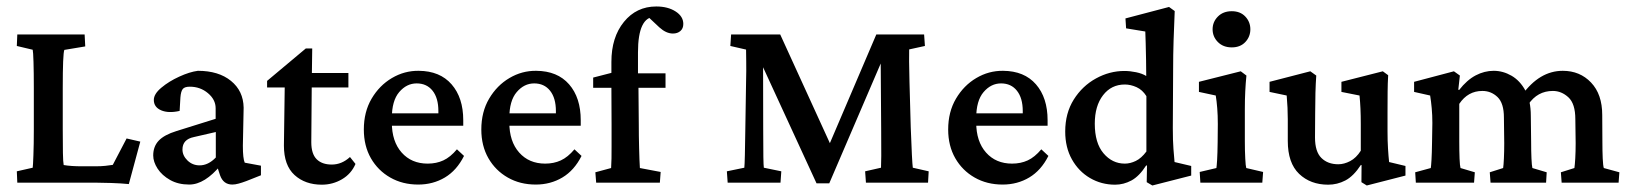

<svg xmlns="http://www.w3.org/2000/svg" viewBox="-20 -567 5061 596"><path d="M379.9 4.4Q355.5 2 325 1Q294.4 0 276.4 0H33.7L32.2 -35.2L81.5 -46.4Q82.5 -52.2 83.7 -85.2Q85 -118.2 85 -165.5V-293.5Q85 -341.8 84 -374.5Q83 -407.2 81.5 -412.6L32.2 -424.3L33.7 -460H242.7L244.6 -422.9L179.7 -412.1Q174.8 -399.9 174.8 -293.5V-165.5Q174.8 -121.6 175.3 -92.5Q175.8 -63.5 177.7 -54.7Q200.2 -50.8 234.4 -50.8H276.4Q293.9 -50.8 306.9 -52.2Q319.8 -53.7 330.1 -55.2L373 -137.2L415.5 -127.4Z M567.4 5.9Q533.2 5.9 508.1 -8.3Q482.9 -22.5 469.2 -43.5Q455.6 -64.5 455.6 -84.5Q455.6 -112.3 472.7 -130.4Q489.7 -148.4 527.8 -160.2L649.4 -198.2V-231Q649.4 -257.8 625.5 -277.8Q601.6 -297.9 569.3 -297.9Q553.2 -297.9 547.4 -290.8Q541.5 -283.7 540 -264.2L537.6 -222.7Q502.9 -214.8 480.2 -224.6Q457.5 -234.4 457.5 -256.8Q457.5 -275.4 481 -294.9Q504.4 -314.5 536.4 -329.1Q568.4 -343.8 594.2 -347.2Q658.7 -347.2 697 -315.9Q735.4 -284.7 736.3 -232.9L733.9 -114.7Q733.9 -74.7 739.7 -62L790 -52.7V-22.9L744.6 -4.9Q731.4 0 720.7 2.9Q710 5.9 701.2 5.9Q673.3 5.9 663.1 -22.9L651.9 -57.1L666 -55.2Q615.7 5.9 567.4 5.9ZM599.6 -53.7Q626.5 -53.7 649.9 -78.1V-157.2L582 -141.6Q546.4 -134.3 546.4 -103Q546.4 -84 562 -68.8Q577.6 -53.7 599.6 -53.7Z M1083.5 -58.1Q1070.3 -27.3 1041.5 -10.5Q1012.7 6.3 979 6.3Q927.2 6.3 894.3 -23.7Q861.3 -53.7 861.3 -115.2L863.8 -295.4H809.1V-315.9L929.2 -416.5H949.2L947.8 -314.9L946.3 -125.5Q946.3 -89.4 962.9 -72.8Q979.5 -56.2 1009.8 -56.2Q1041 -56.2 1066.4 -79.6ZM912.6 -295.4V-340.3H1061.5V-295.4Z M1278.3 5.9Q1229.5 5.9 1191.4 -15.9Q1153.3 -37.6 1131.3 -75.9Q1109.4 -114.3 1109.4 -165Q1109.4 -219.7 1133.5 -260.7Q1157.7 -301.8 1196.5 -324.7Q1235.4 -347.7 1279.8 -347.2Q1345.7 -346.7 1381.8 -305.2Q1418 -263.7 1418 -193.8V-176.8H1183.1V-215.3H1352.1L1340.8 -199.7V-222.2Q1340.8 -262.7 1322.8 -285.4Q1304.7 -308.1 1273.4 -308.1Q1242.2 -308.1 1219.2 -281.2Q1196.3 -254.4 1196.3 -200.2V-187Q1196.3 -127.9 1226.8 -93.5Q1257.3 -59.1 1307.6 -59.1Q1334.5 -59.1 1356.2 -69.1Q1377.9 -79.1 1398.4 -103.5L1420.4 -83Q1397.9 -38.1 1361.1 -16.1Q1324.2 5.9 1278.3 5.9Z M1643.1 5.9Q1594.2 5.9 1556.2 -15.9Q1518.1 -37.6 1496.1 -75.9Q1474.1 -114.3 1474.1 -165Q1474.1 -219.7 1498.3 -260.7Q1522.5 -301.8 1561.3 -324.7Q1600.1 -347.7 1644.5 -347.2Q1710.4 -346.7 1746.6 -305.2Q1782.7 -263.7 1782.7 -193.8V-176.8H1547.9V-215.3H1716.8L1705.6 -199.7V-222.2Q1705.6 -262.7 1687.5 -285.4Q1669.4 -308.1 1638.2 -308.1Q1606.9 -308.1 1584 -281.2Q1561 -254.4 1561 -200.2V-187Q1561 -127.9 1591.6 -93.5Q1622.1 -59.1 1672.4 -59.1Q1699.2 -59.1 1720.9 -69.1Q1742.7 -79.1 1763.2 -103.5L1785.2 -83Q1762.7 -38.1 1725.8 -16.1Q1689 5.9 1643.1 5.9Z M2028.3 0H1830.6L1828.1 -32.2L1877 -45.4Q1877.9 -60.1 1878.2 -75Q1878.4 -89.8 1878.4 -113.5Q1878.4 -137.2 1878.4 -179.2L1877.9 -294.4V-375Q1877.9 -451.2 1916.7 -499Q1955.6 -546.9 2017.1 -546.9Q2053.2 -546.9 2077.1 -531.5Q2101.1 -516.1 2101.1 -492.7Q2101.1 -478.5 2092 -470.7Q2083 -462.9 2068.8 -462.9Q2047.9 -462.9 2026.9 -481.9L1986.3 -520L2013.7 -515.1Q1960.4 -515.1 1960.4 -404.3V-339.4L1961.9 -294.4L1962.9 -182.1Q1962.9 -145 1963.9 -107.2Q1964.8 -69.3 1966.3 -45.4L2030.8 -33.2ZM1821.3 -294.4V-326.2L1877.9 -340.8L1928.7 -339.4H2045.9V-294.4Z M2249.5 -460H2401.9L2565.9 -101.1H2546.9L2700.2 -460H2848.6L2851.1 -424.3L2802.2 -413.6Q2801.8 -403.3 2802 -376.2Q2802.2 -349.1 2803.2 -312.5L2807.1 -171.9Q2811 -64.5 2813.5 -46.4L2862.8 -35.2L2860.8 0H2668L2665.5 -35.2L2714.8 -46.4Q2715.3 -55.2 2715.6 -83Q2715.8 -110.8 2715.3 -166L2713.4 -437H2742.7L2554.2 2H2514.6L2312 -438H2348.6L2349.1 -169.4Q2349.1 -106.9 2349.6 -79.6Q2350.1 -52.2 2351.1 -46.4L2405.3 -35.2L2402.8 0H2238.8L2236.3 -35.2L2290.5 -46.4Q2291.5 -54.2 2292.2 -85.7Q2293 -117.2 2293.5 -160.2L2295.9 -311Q2296.9 -350.1 2296.4 -376Q2295.9 -401.9 2295.9 -413.1L2247.1 -424.3Z M3092.3 5.9Q3043.5 5.9 3005.4 -15.9Q2967.3 -37.6 2945.3 -75.9Q2923.3 -114.3 2923.3 -165Q2923.3 -219.7 2947.5 -260.7Q2971.7 -301.8 3010.5 -324.7Q3049.3 -347.7 3093.8 -347.2Q3159.7 -346.7 3195.8 -305.2Q3231.9 -263.7 3231.9 -193.8V-176.8H2997.1V-215.3H3166L3154.8 -199.7V-222.2Q3154.8 -262.7 3136.7 -285.4Q3118.7 -308.1 3087.4 -308.1Q3056.2 -308.1 3033.2 -281.2Q3010.3 -254.4 3010.3 -200.2V-187Q3010.3 -127.9 3040.8 -93.5Q3071.3 -59.1 3121.6 -59.1Q3148.4 -59.1 3170.2 -69.1Q3191.9 -79.1 3212.4 -103.5L3234.4 -83Q3211.9 -38.1 3175 -16.1Q3138.2 5.9 3092.3 5.9Z M3557.1 8.8 3539.6 -1.5 3540.5 -52.7 3538.1 -53.7Q3516.6 -20 3492.2 -6.8Q3467.8 6.3 3441.4 6.3Q3398.9 6.3 3363.5 -14.4Q3328.1 -35.2 3307.4 -72.3Q3286.6 -109.4 3286.6 -158.7Q3286.6 -215.8 3313.2 -258.1Q3339.8 -300.3 3382.1 -323.5Q3424.3 -346.7 3470.2 -346.7Q3487.8 -346.7 3506.6 -342.8Q3525.4 -338.9 3538.1 -331.1Q3538.1 -350.6 3537.6 -379.2Q3537.1 -407.7 3536.4 -433.3Q3535.6 -459 3535.2 -469.2L3475.6 -479L3473.6 -509.8L3608.9 -545.4L3626.5 -532.7Q3624.5 -483.9 3623 -440.9Q3621.6 -397.9 3621.6 -351.1L3620.6 -169.4Q3620.6 -130.4 3622.6 -104.5Q3624.5 -78.6 3626 -64L3677.7 -51.8V-22ZM3471.7 -59.1Q3488.3 -59.1 3505.6 -67.4Q3522.9 -75.7 3538.6 -96.7V-268.6Q3526.4 -288.1 3508.1 -296.4Q3489.7 -304.7 3471.7 -304.7Q3429.7 -304.7 3404.1 -271.5Q3378.4 -238.3 3378.4 -183.1Q3378.4 -123 3405.5 -91.1Q3432.6 -59.1 3471.7 -59.1Z M3706.1 0 3704.1 -33.2 3755.9 -45.4Q3756.8 -49.8 3758.1 -69.8Q3759.3 -89.8 3759.8 -125.5L3760.3 -182.1Q3760.3 -209 3758.5 -231Q3756.8 -252.9 3753.9 -270.5L3701.7 -281.7V-313L3831.5 -345.7L3849.1 -332.5Q3846.7 -308.6 3845.5 -283.9Q3844.2 -259.3 3844.2 -228V-128.4Q3844.2 -98.1 3845.5 -74.7Q3846.7 -51.3 3848.6 -45.4L3900.9 -33.2L3898.4 0ZM3803.7 -419.9Q3776.9 -419.9 3760.5 -436.5Q3744.1 -453.1 3744.1 -476.1Q3744.1 -499 3760.5 -515.6Q3776.9 -532.2 3803.7 -532.2Q3830.1 -532.2 3845.7 -515.6Q3861.3 -499 3861.3 -476.1Q3861.3 -453.1 3845.7 -436.5Q3830.1 -419.9 3803.7 -419.9Z M4292 -64 4342.8 -51.8V-22L4222.7 8.8L4206.1 -1.5L4206.5 -54.2L4204.6 -55.2Q4181.6 -20 4156.2 -6.8Q4130.9 6.3 4103 6.3Q4047.9 6.3 4012.7 -27.3Q3977.5 -61 3977.5 -129.4V-196.8Q3977.5 -231.9 3974.1 -270.5L3920.9 -281.7V-313L4047.4 -345.7L4065.9 -332.5Q4062.5 -284.2 4062.5 -214.8L4062 -140.1Q4062 -96.2 4081.8 -76.7Q4101.6 -57.1 4134.3 -57.1Q4152.3 -57.1 4171.1 -66.9Q4189.9 -76.7 4204.1 -99.1V-181.2Q4204.1 -208 4203.1 -229.7Q4202.1 -251.5 4200.2 -270.5L4144 -281.7V-313L4272.5 -345.7L4289.1 -333.5Q4287.6 -307.6 4287.4 -281.7Q4287.1 -255.9 4287.1 -219.2V-159.2Q4287.1 -129.4 4288.6 -106Q4290 -82.5 4292 -64Z M4375 0 4373 -32.2 4421.4 -45.4Q4422.4 -50.8 4423.6 -70.8Q4424.8 -90.8 4425.3 -125.5L4426.3 -185.5Q4426.3 -209.5 4424.3 -231Q4422.4 -252.4 4419.4 -270.5L4369.6 -281.7V-313L4493.2 -345.7L4511.7 -332.5L4506.8 -288.6L4509.3 -287.6Q4533.7 -318.8 4560.8 -333Q4587.9 -347.2 4616.7 -347.2Q4645.5 -347.2 4671.9 -332Q4698.2 -316.9 4715.1 -285.9Q4731.9 -254.9 4731.9 -207.5L4732.9 -125.5Q4732.9 -98.1 4733.9 -75.4Q4734.9 -52.7 4736.8 -45.4L4781.2 -32.2L4779.3 0H4606.9L4604.5 -32.2L4646 -45.4Q4647.5 -55.2 4648.4 -75.9Q4649.4 -96.7 4649.4 -122.6L4648.4 -202.1Q4648.4 -246.6 4628.7 -265.6Q4608.9 -284.7 4581.5 -284.7Q4536.6 -284.7 4509.8 -244.6V-128.4Q4509.8 -98.1 4510.7 -75Q4511.7 -51.8 4513.7 -45.4L4558.1 -32.2L4555.7 0ZM4827.6 0 4825.2 -32.2 4867.2 -45.4Q4868.7 -55.2 4869.9 -75.9Q4871.1 -96.7 4871.1 -122.6L4870.1 -196.8Q4870.1 -245.1 4848.6 -264.9Q4827.1 -284.7 4800.3 -284.7Q4752.4 -284.7 4724.1 -242.7L4704.6 -272Q4758.8 -347.2 4831.1 -347.2Q4884.3 -347.2 4918.9 -310.8Q4953.6 -274.4 4953.6 -210L4954.1 -125.5Q4954.1 -98.1 4955.1 -75.4Q4956.1 -52.7 4958.5 -45.4L5006.8 -32.2L5004.4 0Z"/></svg>

Font: Lateef Medium
Style: Regular
Weight: 500
Designer: SIL International
Foundry: SIL International
Version: Version 4.200